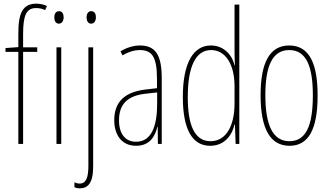

<svg xmlns="http://www.w3.org/2000/svg" viewBox="-20 -785 1798 1047"><path d="M183 -502V-527H106V-598C106 -701 123 -741 177 -741C193 -741 211 -738 226 -730L236 -752C222 -759 202 -765 178 -765C105 -765 80 -715 80 -605V-528L10 -523V-502H80V0H106V-502Z M302 -724C282 -724 276 -706 276 -690C276 -672 284 -656 301 -656C317 -656 327 -670 327 -691C327 -707 321 -724 302 -724ZM314 -527H288V0H314Z M452 -690C452 -672 460 -656 477 -656C493 -656 503 -670 503 -691C503 -707 497 -724 478 -724C458 -724 452 -706 452 -690ZM415 242C457 242 488 216 488 125V-527H462V117C462 184 450 216 414 216C404 216 393 213 386 209V236C392 239 401 242 415 242Z M742 -537C708 -537 669 -525 637 -505L648 -483C685 -505 718 -512 742 -512C809 -512 836 -475 836 -355V-304L775 -297C665 -284 603 -234 603 -129C603 -57 638 10 722 10C798 10 826 -43 838 -93H840L841 0H862V-358C862 -489 826 -537 742 -537ZM774 -274 837 -281V-220C837 -97 806 -12 722 -12C664 -12 629 -54 629 -129C629 -217 675 -263 774 -274Z M1126 10C1207 10 1247 -52 1259 -106H1261L1265 0H1285V-760H1259V-497C1259 -475 1260 -454 1261 -429H1259C1248 -479 1205 -537 1130 -537C1033 -537 977 -440 977 -256C977 -82 1027 10 1126 10ZM1128 -15C1040 -15 1004 -104 1004 -256C1004 -424 1048 -512 1131 -512C1211 -512 1259 -432 1259 -315V-221C1259 -97 1212 -15 1128 -15Z M1712 -264C1712 -433 1670 -537 1557 -537C1451 -537 1401 -444 1401 -266C1401 -80 1455 10 1559 10C1661 10 1712 -77 1712 -264ZM1427 -266C1427 -424 1465 -512 1557 -512C1653 -512 1686 -418 1686 -265C1686 -94 1646 -15 1558 -15C1468 -15 1427 -102 1427 -266Z"/></svg>

Font: Noto Sans Arabic UI XCn Th
Style: Regular
Weight: 100
Width: 2
Designer: Monotype Design Team, Nadine Chahine and Nizar Qandah
Foundry: Monotype Imaging Inc.
Version: Version 2.010